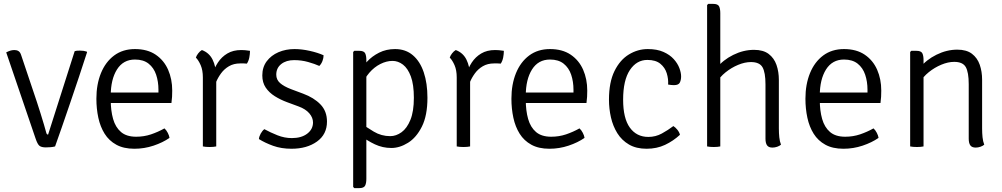

<svg xmlns="http://www.w3.org/2000/svg" viewBox="-20 -755 5168 990"><path d="M365 -491Q373.5 -493.5 380.2 -493.8Q387 -494 393 -494Q403 -494 411 -492.8Q419 -491.5 427 -489L429 -486Q410 -426.5 387.2 -358.5Q364.5 -290.5 341.5 -223.2Q318.5 -156 298.5 -98Q278.5 -40 264 0Q253 3 240.2 4Q227.5 5 216 5Q194.5 5 184 -2.8Q173.5 -10.5 163 -42L12 -485Q27 -492.5 36.5 -494.8Q46 -497 55 -497Q67 -497 75.8 -491.2Q84.5 -485.5 89 -471L170 -230Q179.5 -201.5 189.2 -170Q199 -138.5 207 -111.5Q215 -84.5 219 -69Q221.5 -61 228 -61Z M519 -224V-278H797V-292Q797 -334.5 785 -370Q773 -405.5 746.2 -426.8Q719.5 -448 676 -448Q615.5 -448 583.2 -396.8Q551 -345.5 551 -262V-240Q551 -184.5 563.2 -141.5Q575.5 -98.5 604 -74.2Q632.5 -50 682 -50Q722.5 -50 758.8 -62.2Q795 -74.5 828 -93Q838 -84 845.2 -69.8Q852.5 -55.5 854 -44Q819.5 -20 771.8 -4Q724 12 673 12Q617.5 12 579.8 -8.8Q542 -29.5 519.5 -65.5Q497 -101.5 487 -148Q477 -194.5 477 -246Q477 -320 500.5 -377.8Q524 -435.5 568.5 -468.8Q613 -502 676 -502Q740 -502 782.8 -473Q825.5 -444 846.8 -395.5Q868 -347 868 -288Q868 -270 867.2 -256Q866.5 -242 864 -224Z M1269 -493Q1269 -476.5 1265.5 -458.5Q1262 -440.5 1253 -427Q1245 -428 1236.2 -428Q1227.5 -428 1219 -428Q1185 -428 1160.5 -413.5Q1136 -399 1119.8 -376.8Q1103.5 -354.5 1094 -331Q1084.5 -307.5 1080 -289L1067 -305Q1067 -336.5 1075.8 -370Q1084.5 -403.5 1103.5 -432.5Q1122.5 -461.5 1152.2 -479.2Q1182 -497 1224 -497Q1231.5 -497 1243.2 -496.2Q1255 -495.5 1269 -493ZM990 -458Q993 -468 1001.8 -479.5Q1010.5 -491 1021 -497Q1058.5 -483 1076 -447.8Q1093.5 -412.5 1095 -363V0Q1081.5 3 1061 3Q1039.5 3 1026 0V-356Q1026 -393 1014.8 -418.8Q1003.5 -444.5 990 -458Z M1315 -38Q1316 -51 1324.2 -66Q1332.5 -81 1343 -89Q1374 -72 1410.5 -57.5Q1447 -43 1485 -43Q1534 -43 1563.8 -65.5Q1593.5 -88 1594 -123Q1594 -148.5 1574.8 -170.8Q1555.5 -193 1520 -206L1460.5 -228Q1426.5 -240.5 1397.2 -258.8Q1368 -277 1350.2 -303.2Q1332.5 -329.5 1332.5 -366Q1332.5 -408.5 1355.2 -439Q1378 -469.5 1415.8 -485.8Q1453.5 -502 1498.5 -502Q1535.5 -502 1577 -492.8Q1618.5 -483.5 1648.5 -470Q1648.5 -456 1642.8 -440.8Q1637 -425.5 1626.5 -415Q1603.5 -425.5 1569.2 -435.2Q1535 -445 1496.5 -445Q1456 -445 1430.2 -424.8Q1404.5 -404.5 1404.5 -370Q1404.5 -344 1424 -326.8Q1443.5 -309.5 1481.5 -295L1543 -272Q1598.5 -251.5 1632.2 -216.8Q1666 -182 1666 -128Q1666 -62 1614.2 -25Q1562.5 12 1483 12Q1430.5 12 1388.2 -3.2Q1346 -18.5 1315 -38Z M1832 -493Q1856 -493 1862.5 -480.8Q1869 -468.5 1869 -445V167Q1869 190 1862.5 202.5Q1856 215 1832 215H1807L1801 209V-487L1807 -493ZM2184 -251Q2184 -159.5 2155.5 -102.5Q2127 -45.5 2084 -18.8Q2041 8 1998 8Q1953 8 1913 -10.8Q1873 -29.5 1837 -58L1840 -121Q1868.5 -99.5 1907.5 -76.2Q1946.5 -53 1992 -53Q2022.5 -53 2050.5 -73.2Q2078.5 -93.5 2096.2 -137Q2114 -180.5 2114 -251Q2114 -319 2098.5 -360.8Q2083 -402.5 2057.8 -421.8Q2032.5 -441 2004 -441Q1973 -441 1941.2 -425Q1909.5 -409 1884 -379.5Q1858.5 -350 1846 -310L1834 -379Q1846.5 -408.5 1872.2 -436.8Q1898 -465 1934.8 -483.5Q1971.5 -502 2017 -502Q2071.5 -502 2108.8 -470.2Q2146 -438.5 2165 -382Q2184 -325.5 2184 -251Z M2578 -493Q2578 -476.5 2574.5 -458.5Q2571 -440.5 2562 -427Q2554 -428 2545.2 -428Q2536.5 -428 2528 -428Q2494 -428 2469.5 -413.5Q2445 -399 2428.8 -376.8Q2412.5 -354.5 2403 -331Q2393.5 -307.5 2389 -289L2376 -305Q2376 -336.5 2384.8 -370Q2393.5 -403.5 2412.5 -432.5Q2431.5 -461.5 2461.2 -479.2Q2491 -497 2533 -497Q2540.5 -497 2552.2 -496.2Q2564 -495.5 2578 -493ZM2299 -458Q2302 -468 2310.8 -479.5Q2319.5 -491 2330 -497Q2367.5 -483 2385 -447.8Q2402.5 -412.5 2404 -363V0Q2390.5 3 2370 3Q2348.5 3 2335 0V-356Q2335 -393 2323.8 -418.8Q2312.5 -444.5 2299 -458Z M2659 -224V-278H2937V-292Q2937 -334.5 2925 -370Q2913 -405.5 2886.2 -426.8Q2859.5 -448 2816 -448Q2755.5 -448 2723.2 -396.8Q2691 -345.5 2691 -262V-240Q2691 -184.5 2703.2 -141.5Q2715.5 -98.5 2744 -74.2Q2772.5 -50 2822 -50Q2862.5 -50 2898.8 -62.2Q2935 -74.5 2968 -93Q2978 -84 2985.2 -69.8Q2992.5 -55.5 2994 -44Q2959.5 -20 2911.8 -4Q2864 12 2813 12Q2757.5 12 2719.8 -8.8Q2682 -29.5 2659.5 -65.5Q2637 -101.5 2627 -148Q2617 -194.5 2617 -246Q2617 -320 2640.5 -377.8Q2664 -435.5 2708.5 -468.8Q2753 -502 2816 -502Q2880 -502 2922.8 -473Q2965.5 -444 2986.8 -395.5Q3008 -347 3008 -288Q3008 -270 3007.2 -256Q3006.5 -242 3004 -224Z M3425 -319Q3427 -347.5 3418 -377Q3409 -406.5 3385 -426.2Q3361 -446 3318 -446Q3262.5 -446 3227.8 -393.8Q3193 -341.5 3193 -241Q3193 -144.5 3227.8 -96.8Q3262.5 -49 3323 -49Q3360.5 -49 3392.5 -66.5Q3424.5 -84 3452 -105Q3462.5 -98.5 3472.8 -85.8Q3483 -73 3486 -60Q3451.5 -28 3409 -8Q3366.5 12 3314 12Q3260.5 12 3223.2 -9.8Q3186 -31.5 3163.2 -68Q3140.5 -104.5 3130.2 -149.5Q3120 -194.5 3120 -241Q3120 -331 3148.5 -388.8Q3177 -446.5 3222.8 -474.2Q3268.5 -502 3320 -502Q3368 -502 3401 -487.2Q3434 -472.5 3454 -450.2Q3474 -428 3483 -404Q3492 -380 3492 -361Q3492 -343 3485.5 -329.5Q3479 -316 3455 -316Q3447.5 -316 3440.5 -316.8Q3433.5 -317.5 3425 -319Z M3694 0Q3680.5 3 3660 3Q3639.5 3 3626 0V-729L3632 -735H3657Q3681 -735 3687.5 -722.8Q3694 -710.5 3694 -687ZM3996 -93Q3996 -69 3998.2 -47.2Q4000.5 -25.5 4007 -9Q3999.5 -2.5 3987.2 1.8Q3975 6 3963 6Q3943.5 6 3935.2 -5.5Q3927 -17 3927 -40V-320Q3927 -381 3911.8 -408Q3896.5 -435 3852 -435Q3820.5 -435 3785.8 -420.5Q3751 -406 3721.2 -382Q3691.5 -358 3675 -329V-404Q3707.5 -445.5 3760.5 -471.8Q3813.5 -498 3868 -498Q3915.5 -498 3943.5 -476.8Q3971.5 -455.5 3983.8 -420.2Q3996 -385 3996 -343Z M4175 -224V-278H4453V-292Q4453 -334.5 4441 -370Q4429 -405.5 4402.2 -426.8Q4375.5 -448 4332 -448Q4271.5 -448 4239.2 -396.8Q4207 -345.5 4207 -262V-240Q4207 -184.5 4219.2 -141.5Q4231.5 -98.5 4260 -74.2Q4288.5 -50 4338 -50Q4378.5 -50 4414.8 -62.2Q4451 -74.5 4484 -93Q4494 -84 4501.2 -69.8Q4508.5 -55.5 4510 -44Q4475.5 -20 4427.8 -4Q4380 12 4329 12Q4273.5 12 4235.8 -8.8Q4198 -29.5 4175.5 -65.5Q4153 -101.5 4143 -148Q4133 -194.5 4133 -246Q4133 -320 4156.5 -377.8Q4180 -435.5 4224.5 -468.8Q4269 -502 4332 -502Q4396 -502 4438.8 -473Q4481.5 -444 4502.8 -395.5Q4524 -347 4524 -288Q4524 -270 4523.2 -256Q4522.5 -242 4520 -224Z M4705 -493Q4729 -493 4735.5 -480.8Q4742 -468.5 4742 -445V0Q4728.5 3 4708 3Q4686.5 3 4673 0V-487L4679 -493ZM5044 -93Q5044 -69 5046.2 -47.2Q5048.5 -25.5 5055 -9Q5047.5 -2.5 5035.2 1.8Q5023 6 5011 6Q4991.5 6 4983.2 -5.5Q4975 -17 4975 -40V-321Q4975 -382 4959.8 -409Q4944.5 -436 4900 -436Q4868.5 -436 4833.8 -421.5Q4799 -407 4769.2 -383Q4739.5 -359 4723 -330V-405Q4755.5 -446.5 4808.5 -472.8Q4861.5 -499 4916 -499Q4963.5 -499 4991.5 -477.8Q5019.5 -456.5 5031.8 -421.2Q5044 -386 5044 -344Z"/></svg>

Font: Signika Negative Light
Style: Regular
Weight: 300
Designer: Anna Giedry
Foundry: Anna Giedry
Version: Version 2.001